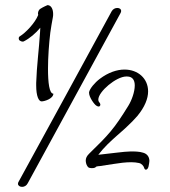

<svg xmlns="http://www.w3.org/2000/svg" viewBox="-20 -638 663 748"><path d="M142 -243C153 -243 187 -253 188 -273C172 -273 167 -316 167 -370C167 -416 171 -470 176 -511C179 -531 182 -551 186 -571C187 -575 187 -579 187 -584C187 -601 180 -618 165 -618C165 -618 148 -611 136 -603C132 -600 128 -593 128 -586C128 -584 128 -582 129 -580C116 -547 78 -509 58 -497C54 -495 53 -492 53 -488C53 -485 54 -482 57 -480C60 -478 64 -476 68 -476C70 -476 72 -476 73 -477C95 -488 119 -508 137 -530C137 -524 136 -518 136 -512C132 -446 123 -381 121 -315V-305C121 -263 131 -243 142 -243ZM66 90C74 90 83 86 88 76L449 -586C451 -589 452 -593 452 -595C452 -603 445 -607 437 -607C429 -607 420 -603 415 -594C308 -398 161 -127 53 69C51 72 50 75 50 78C50 85 57 90 66 90ZM548 23C551 23 554 21 555 19C558 15 560 7 561 -2C561 -5 562 -8 562 -11C562 -28 552 -39 538 -43C523 -48 504 -48 489 -48C465 -48 404 -39 363 -35C385 -64 410 -87 436 -110C449 -122 463 -133 476 -146C489 -158 502 -171 515 -186C544 -221 557 -254 557 -282C557 -332 518 -367 465 -367C436 -367 402 -356 369 -331C349 -316 330 -293 327 -279V-276C327 -259 348 -230 356 -226C359 -224 362 -223 364 -223C368 -223 369 -225 370 -227C371 -228 371 -229 371 -230C371 -233 369 -237 368 -238C365 -241 363 -245 363 -250C363 -281 433 -340 472 -340H475C497 -340 505 -325 505 -305C505 -280 493 -247 480 -226C424 -135 403 -113 327 -39C318 -30 314 -22 314 -12C314 -8 315 -4 316 0C318 6 322 15 329 16C333 17 336 17 339 17C347 17 352 15 355 11C359 10 364 9 369 9L421 1C445 -3 470 -6 491 -6C502 -6 512 -5 521 -3C532 -1 540 9 542 17C543 21 546 23 548 23Z"/></svg>

Font: Style Script
Style: Regular
Weight: 400
Designer: Robert E. Leuschke
Foundry: Robert E. Leuschke
Version: Version 1.010